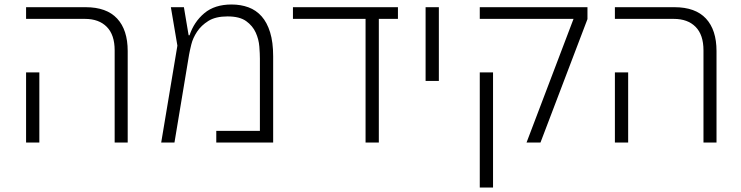

<svg xmlns="http://www.w3.org/2000/svg" viewBox="-20 -634 3296 854"><path d="M490 -410Q490 -479 455 -514.5Q420 -550 358 -550H96V-602H361Q454 -602 501 -551.5Q548 -501 548 -407V0H490ZM96 -312H155V0H96Z M769 -431 740 -602H798L819 -477H823Q843 -537 889 -575.5Q935 -614 1010 -614Q1051 -614 1085 -601.5Q1119 -589 1143.5 -561.5Q1168 -534 1181.5 -490Q1195 -446 1195 -384V0H942V-52H1136V-373Q1136 -395 1133.5 -427Q1131 -459 1117.5 -489Q1104 -519 1075 -540Q1046 -561 992 -561Q939 -561 907 -541Q875 -521 856.5 -493Q838 -465 831 -436.5Q824 -408 821 -391L756 0H697Z M1606 -550H1283V-602H1750V-550H1665V0H1606Z M1873 -602H1932V-274H1873Z M2531 -550H2114V-602H2593V-549L2384 0H2322ZM2114 -312H2173V200H2114Z M3109 -410Q3109 -479 3074 -514.5Q3039 -550 2977 -550H2715V-602H2980Q3073 -602 3120 -551.5Q3167 -501 3167 -407V0H3109ZM2715 -312H2774V0H2715Z"/></svg>

Font: IBM Plex Sans Hebrew Light
Style: Regular
Weight: 300
Designer: Mike Abbink, Paul van der Laan, Pieter van Rosmalen, Yanek Iontef
Foundry: Bold Monday
Version: Version 1.2